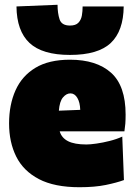

<svg xmlns="http://www.w3.org/2000/svg" viewBox="-20 -768 566 804"><path d="M313 16Q208 16 143 -18Q78 -52 48 -112.2Q18 -172.5 18 -251Q18 -329.5 45 -389.8Q72 -450 128.2 -484Q184.5 -518 273 -518Q384 -518 445 -463.5Q506 -409 506 -288Q506 -266.5 504.8 -250.2Q503.5 -234 501 -218H230Q238 -190.5 265 -176.8Q292 -163 342 -163Q358 -163 384.2 -166.8Q410.5 -170.5 439.2 -177.8Q468 -185 492 -196L499 -14Q469 -3 423 6.5Q377 16 313 16ZM275 -377Q258 -377 243.8 -360.2Q229.5 -343.5 226.5 -304.5L316 -308Q315 -339.5 303.8 -358.2Q292.5 -377 275 -377ZM273 -538Q157 -538 103.5 -588.2Q50 -638.5 49 -741L221 -748Q221 -713 229.5 -687Q238 -661 273 -661Q297 -661 308.2 -672.8Q319.5 -684.5 322.8 -702.8Q326 -721 326 -741H498Q497 -638.5 444 -588.2Q391 -538 273 -538Z"/></svg>

Font: Commissioner Black
Style: Regular
Weight: 900
Designer: Kostas Bartsokas
Foundry: Kostas Bartsokas
Version: Version 1.000; ttfautohint (v1.8.3)